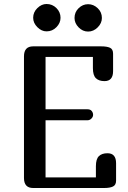

<svg xmlns="http://www.w3.org/2000/svg" viewBox="-20 -941 641 961"><path d="M146 -852Q146 -880 167 -900.5Q188 -921 213 -921Q242 -921 262.5 -900.5Q283 -880 283 -852Q283 -826 262.5 -805Q242 -784 213 -784Q188 -784 167 -805Q146 -826 146 -852ZM353 -851Q353 -880 373.5 -900Q394 -920 421 -920Q448 -920 469 -900Q490 -880 490 -851Q490 -825 469 -804Q448 -783 421 -783Q394 -783 373.5 -804Q353 -825 353 -851ZM503 -535Q475 -535 460 -549.5Q445 -564 445 -600V-656H208V-394H418Q432 -394 439 -385.5Q446 -377 446 -366Q446 -356 437.5 -347.5Q429 -339 418 -339H208V-53H460V-109Q460 -145 475 -159.5Q490 -174 518 -174Q561 -174 561 -124V-37Q561 -15 545.5 -7.5Q530 0 501 0H146Q100 0 100 -50V-659Q100 -709 146 -709H486Q515 -709 530.5 -702Q546 -695 546 -672V-585Q546 -535 503 -535Z"/></svg>

Font: Marmelad
Style: Regular
Weight: 400
Designer: Manvel Shmavonyan
Foundry: Cyreal
Version: Version 1.110; ttfautohint (v1.8.4.7-5d5b)